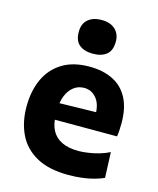

<svg xmlns="http://www.w3.org/2000/svg" viewBox="-113 -822 754 916"><g transform="rotate(15 263.5 -364.0)"><path d="M311.5 13Q215 13 153.8 -21Q92.5 -55 63.8 -114.5Q35 -174 35 -251Q35 -328 62 -387Q89 -446 142.8 -479.2Q196.5 -512.5 276.5 -512.5Q344.5 -512.5 393 -488.2Q441.5 -464 467.5 -415Q493.5 -366 493.5 -291.5Q493.5 -271.5 492.5 -256Q491.5 -240.5 489 -225L361 -273.5Q362 -280 362.5 -287Q363 -294 363 -300Q363 -350.5 339.2 -379.2Q315.5 -408 278 -408Q249.5 -408 227.5 -391.2Q205.5 -374.5 193 -344.5Q180.5 -314.5 180.5 -273V-248.5Q180.5 -205 196.2 -174Q212 -143 245 -126.5Q278 -110 329.5 -110Q349.5 -110 375.8 -113.8Q402 -117.5 429.2 -125.2Q456.5 -133 480 -145L485 -19Q465.5 -10 439.8 -2.8Q414 4.5 381.5 8.8Q349 13 311.5 13ZM92.5 -225V-305L402 -311.5L489 -287V-225ZM274.5 -576Q233 -576 208.2 -595.8Q183.5 -615.5 183.5 -660Q183.5 -700 208.2 -721.2Q233 -742.5 275.5 -742.5Q318 -742.5 342.2 -720.2Q366.5 -698 366.5 -660Q366.5 -615.5 342 -595.8Q317.5 -576 274.5 -576Z"/></g></svg>

Font: Commissioner Thin
Style: Bold
Weight: 700
Version: Version 1.001;gftools[0.9.23]